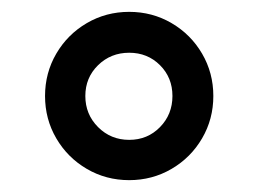

<svg xmlns="http://www.w3.org/2000/svg" viewBox="-20 -718 440 324"><path d="M198 -414Q159 -414 126.5 -433Q94 -452 75 -484.5Q56 -517 56 -556Q56 -595 75 -627.5Q94 -660 126.5 -679Q159 -698 198 -698Q237 -698 269.5 -679Q302 -660 321 -627.5Q340 -595 340 -556Q340 -517 321 -484.5Q302 -452 269.5 -433Q237 -414 198 -414ZM198 -482Q229 -482 250 -503.5Q271 -525 271 -556Q271 -587 250 -608Q229 -629 198 -629Q167 -629 145.5 -608Q124 -587 124 -556Q124 -525 145.5 -503.5Q167 -482 198 -482Z"/></svg>

Font: AXENEO7
Style: Regular
Weight: 400
Designer: Hector Gatti, Simon Guibord
Foundry: Omnibus-Type, Jean-Christophe Thérien
Version: Version 1.000